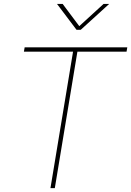

<svg xmlns="http://www.w3.org/2000/svg" viewBox="-20 -972 678 992"><path d="M103.5 -705.1 107.4 -727.5H637.7L633.8 -705.1H379.9L263.2 0H240.7L357.4 -705.1ZM303.7 -951.7 389.6 -836.9 515.1 -951.7H543.5V-951.2L397 -817.9H375.5L274.9 -951.2V-951.7Z"/></svg>

Font: Inter Display Thin
Style: Italic
Weight: 100
Italic angle: -9.39999°
Designer: Rasmus Andersson
Foundry: rsms
Version: Version 4.000;git-a52131595